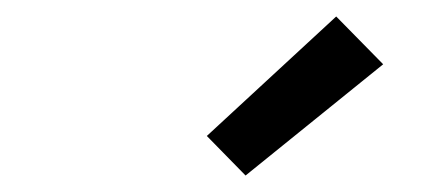

<svg xmlns="http://www.w3.org/2000/svg" viewBox="-20 -789 540 233"><path d="M278 -576 231 -624 388 -769 445 -711Z"/></svg>

Font: Iosevka SS04 Medium Oblique
Style: Regular
Weight: 500
Italic angle: -9°
Monospace: yes
Designer: Belleve Invis
Foundry: Belleve Invis
Version: Version 19.0.0; ttfautohint (v1.8.4)